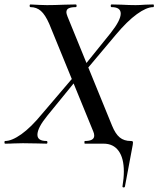

<svg xmlns="http://www.w3.org/2000/svg" viewBox="-41 -645 711 862"><path d="M-18 -12Q12 -12 55 -42.5Q98 -73 148 -134L299 -311L312 -298L171 -125Q127 -71 127 -40Q127 -12 168 -12Q172 -12 172 -6Q172 0 168 0Q140 0 126 -1L62 -2L19 -1Q8 0 -18 0Q-21 0 -21 -6Q-21 -12 -18 -12ZM318 -326 456 -497Q501 -554 501 -584Q501 -613 460 -613Q456 -613 456 -619Q456 -625 460 -625L504 -624Q540 -622 568 -622Q585 -622 611 -624L647 -625Q650 -625 650 -619Q650 -613 647 -613Q617 -613 573.5 -581.5Q530 -550 479 -489L331 -313ZM340 -12Q382 -12 382 -36Q382 -45 378 -54L180 -538Q162 -579 142.5 -596Q123 -613 96 -613Q92 -613 92 -619Q92 -625 96 -625Q109 -625 135 -623L170 -622Q202 -622 250 -624L299 -625Q303 -625 303 -619Q303 -613 299 -613Q279 -613 268 -608Q257 -603 257 -590Q257 -584 262 -571L462 -81Q477 -44 496.5 -28Q516 -12 546 -12Q552 -12 554 -10.5Q556 -9 556 -5L555 5L520 192Q519 197 513.5 196.5Q508 196 509 191Q515 155 515 125Q515 65 491.5 32.5Q468 0 424 0H340Q338 0 338 -6Q338 -12 340 -12Z"/></svg>

Font: Cormorant Infant SemiBold
Style: Italic
Weight: 600
Italic angle: -10°
Designer: Christian Thalmann (Catharsis Fonts)
Foundry: Catharsis Fonts
Version: Version 4.000